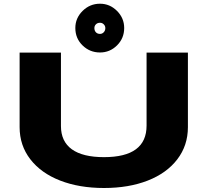

<svg xmlns="http://www.w3.org/2000/svg" viewBox="-20 -976 1090 1008"><path d="M505 -700.5Q451.5 -700.5 413.5 -737.5Q375.5 -774.5 375.5 -829Q375.5 -881 413.8 -918.8Q452 -956.5 505 -956.5Q556.5 -956.5 594.2 -918.8Q632 -881 632 -829Q632 -775 594.5 -737.8Q557 -700.5 505 -700.5ZM505 -798Q516.5 -798 524.8 -806.8Q533 -815.5 533 -828.5Q533 -840 524.8 -848.2Q516.5 -856.5 505 -856.5Q492 -856.5 483.8 -848.5Q475.5 -840.5 475.5 -828.5Q475.5 -815 483.5 -806.5Q491.5 -798 505 -798ZM83 -308.5V-700H300V-314Q300 -233.5 357.2 -192.2Q414.5 -151 526 -151Q749.5 -151 749.5 -316.5V-700H966.5V-308.5Q966.5 -212.5 911 -139.8Q855.5 -67 755.8 -28Q656 11 526 11Q396 11 295.8 -28Q195.5 -67 139.2 -139.8Q83 -212.5 83 -308.5Z"/></svg>

Font: League Mono Extended ExtraBold
Style: Regular
Weight: 800
Width: 9
Designer: Tyler Finck
Foundry: The League of Moveable Type / Tyler Finck
Version: Version 2.210